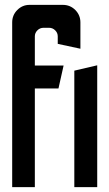

<svg xmlns="http://www.w3.org/2000/svg" viewBox="-20 -768 449 788"><path d="M30 0V-676Q30 -706 51 -727Q72 -748 101 -748H238Q268 -748 289 -727Q310 -706 310 -676V-568L217 -588V-619Q217 -633 206.5 -643.5Q196 -654 181 -654H159Q144 -654 133.5 -643.5Q123 -633 123 -619V-499H241L220 -405H123V0ZM285 0V-478L379 -500V0Z"/></svg>

Font: Odibee Sans
Style: Regular
Weight: 400
Designer: James Barnard - Barnard Co. Limited
Version: Version 2.001; ttfautohint (v1.8.3)